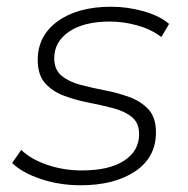

<svg xmlns="http://www.w3.org/2000/svg" viewBox="-20 -546 559 570"><path d="M219 4Q157 4 101.5 -14.5Q46 -33 16 -62L43 -101Q72 -73 120.5 -56.5Q169 -40 223 -40Q304 -40 348.5 -69Q393 -98 393 -148Q393 -181 371.5 -198.5Q350 -216 315.5 -225Q281 -234 242.5 -241.5Q204 -249 169.5 -262Q135 -275 113.5 -299.5Q92 -324 92 -368Q92 -440 151.5 -483Q211 -526 310 -526Q359 -526 406.5 -512.5Q454 -499 482 -475L459 -436Q429 -459 388 -470.5Q347 -482 306 -482Q229 -482 185 -452Q141 -422 141 -373Q141 -339 163 -321Q185 -303 219.5 -294Q254 -285 292.5 -277.5Q331 -270 365 -257.5Q399 -245 421 -221Q443 -197 443 -153Q443 -79 381.5 -37.5Q320 4 219 4Z"/></svg>

Font: Montserrat Light
Style: Italic
Weight: 300
Italic angle: -11.3°
Designer: Julieta Ulanovsky
Foundry: Julieta Ulanovsky
Version: Version 9.000; ttfautohint (v1.8.4.7-5d5b)